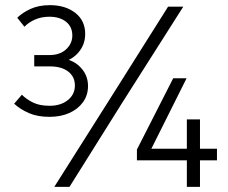

<svg xmlns="http://www.w3.org/2000/svg" viewBox="-20 -726 887 746"><path d="M172 -272Q126 -272 92.5 -286.5Q59 -301 35 -323L65 -358Q83 -340 108.5 -327.5Q134 -315 173 -315Q216 -315 243.5 -337Q271 -359 271 -394Q271 -428 245 -448Q219 -468 174 -468H113V-512H171Q213 -512 237 -534.5Q261 -557 261 -588Q261 -622 236.5 -641.5Q212 -661 172 -661Q141 -661 116 -650Q91 -639 75 -622L47 -657Q67 -677 99 -691.5Q131 -706 174 -706Q234 -706 272.5 -676Q311 -646 311 -594Q311 -546 275.5 -512.5Q240 -479 175 -479V-504Q249 -504 285.5 -471.5Q322 -439 322 -392Q322 -356 302.5 -329Q283 -302 249.5 -287Q216 -272 172 -272ZM191 0 408 -343 633 -700H692L455 -327L250 0ZM512 -103V-145L653 -422H705L561 -134L549 -148H823V-103ZM706 0V-262H757V0Z"/></svg>

Font: SUSE Thin Light
Style: Regular
Weight: 300
Version: Version 1.000